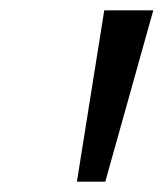

<svg xmlns="http://www.w3.org/2000/svg" viewBox="-20 -678 317 372"><path d="M129 -326 182 -658H277L184 -326Z"/></svg>

Font: Ysabeau Infant SemiBold
Style: Italic
Weight: 600
Italic angle: -12°
Designer: Christian Thalmann (Catharsis Fonts)
Version: Version 2.002; featfreeze: ss01,ss02,lnum